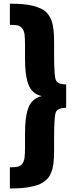

<svg xmlns="http://www.w3.org/2000/svg" viewBox="-20 -851 436 1064"><path d="M34.7 193.4V76.2Q63 76.2 78.1 72.8Q93.3 69.3 103.3 56.6Q113.3 43.9 116 23.2Q118.7 2.4 118.7 -36.1V-106.9Q118.7 -154.3 122.3 -187.5Q126 -220.7 135.7 -249.3Q145.5 -277.8 164.1 -294.7Q182.6 -311.5 211.4 -318.4Q182.6 -325.2 164.1 -342Q145.5 -358.9 135.7 -387.7Q126 -416.5 122.3 -449.5Q118.7 -482.4 118.7 -530.3V-600.6Q118.7 -639.2 116 -659.9Q113.3 -680.7 103.3 -693.6Q93.3 -706.5 78.1 -710Q63 -713.4 34.7 -713.4V-830.6Q76.7 -830.6 109.4 -827.6Q142.1 -824.7 167.2 -817.6Q192.4 -810.5 210.4 -801.8Q228.5 -793 241 -778.3Q253.4 -763.7 261 -748.5Q268.6 -733.4 272.7 -710.4Q276.9 -687.5 278.3 -665.5Q279.8 -643.6 279.8 -612.3V-550.3Q279.8 -433.1 289.1 -408.2Q298.3 -383.3 346.7 -383.3V-253.4Q298.3 -253.4 289.1 -228.5Q279.8 -203.6 279.8 -86.4V-24.4Q279.8 0.5 279.1 18.8Q278.3 37.1 275.9 56.6Q273.4 76.2 269 90.1Q264.6 104 257.8 117.9Q251 131.8 241 141.6Q231 151.4 217.3 160.4Q203.6 169.4 186 175Q168.5 180.7 146 185.1Q123.5 189.5 95.9 191.4Q68.4 193.4 34.7 193.4Z"/></svg>

Font: Oswald
Style: Heavy
Weight: 800
Designer: Vernon Adams
Foundry: Vernon Adams
Version: 3.0; ttfautohint (v0.95) -l 8 -r 50 -G 200 -x 0 -w "G" -W -c